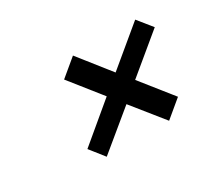

<svg xmlns="http://www.w3.org/2000/svg" viewBox="-75 -534 702 625"><g transform="rotate(-30 275.5 -222.0)"><path d="M335.9 -274.9 477.1 -392.1 520 -338.9 378.9 -222.2 472.2 -105 408.2 -51.8 314.9 -168 173.8 -51.8 131.8 -105 272 -222.2 179.2 -338.9 243.2 -392.1Z"/></g></svg>

Font: Linux Libertine G
Style: Semibold Italic
Weight: 600
Italic angle: -11.5°
Designer: Philipp H. Poll
Foundry: Philipp H. Poll
Version: Version 5.1.1